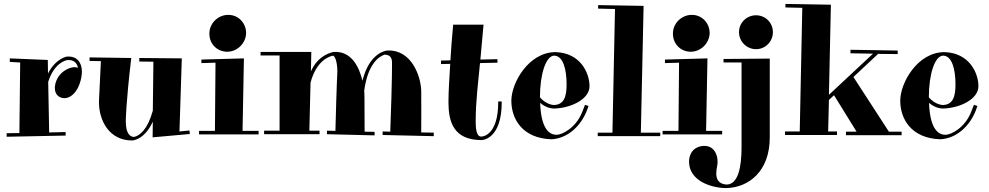

<svg xmlns="http://www.w3.org/2000/svg" viewBox="-20 -685 5047 980"><path d="M224 -379 30 -387V-369L83 -366L79 -6L14 -5V13L315 7V-11L231 -9L226 -267C258 -369 322 -378 322 -378C356 -382 373 -364 378 -339C339 -353 296 -314 296 -314C270 -290 260 -259 260 -235C260 -204 280 -184 309 -184C325 -184 342 -191 361 -211H360C380 -231 398 -279 398 -320C398 -363 375 -401 320 -396C320 -396 264 -386 225 -310Z M691 -389V-371L763 -370L760 -120C733 -22 692 8 664 14C646 13 622 1 622 -67C622 -67 622 -152 650 -389L437 -392V-374L495 -373L485 -165C485 -66 540 32 654 32C654 32 716 32 760 -64L759 16L949 -1L947 -19L896 -14L908 -387Z M1008 -363 1080 -365 1077 -17H996V1H1300V-17H1218L1225 -387L1008 -381ZM1236 -511C1239 -563 1200 -608 1148 -609C1098 -611 1052 -571 1049 -520C1045 -467 1083 -423 1136 -421C1187 -419 1232 -460 1236 -511Z M2194 -8 2130 -9C2131 -82 2130 -152 2130 -222C2128 -295 2081 -434 1956 -427C1956 -427 1867 -422 1830 -273C1813 -345 1773 -425 1684 -420H1682C1647 -411 1599 -391 1567 -321L1569 -420H1310V-402H1407V-18H1328V0H1611V-18H1559L1565 -263C1595 -377 1662 -398 1680 -401C1692 -396 1701 -367 1702 -322C1702 -322 1698 -250 1692 -17L1649 -18V0L1892 6V-12L1841 -13C1841 -195 1840 -208 1839 -222C1858 -364 1918 -398 1943 -406C1961 -405 1983 -401 1981 -359C1981 -359 1982 -285 1972 -13L1933 -14V4L2194 10Z M2231 -358 2278 -359C2274 -285 2269 -224 2269 -164C2269 -66 2293 30 2438 30C2438 30 2542 30 2541 -167H2523C2524 12 2438 12 2438 12H2433C2415 9 2408 -17 2408 -67C2408 -169 2421 -267 2430 -363L2519 -365V-383L2432 -381L2448 -559H2293C2286 -486 2282 -427 2279 -377L2231 -376Z M2989 -245C2989 -312 2943 -415 2816 -419C2678 -419 2590 -262 2590 -171C2590 -79 2645 21 2795 26C2881 21 2947 -46 2976 -122L2984 -144L2966 -150L2952 -114C2920 -32 2849 3 2821 3C2774 3 2741 -44 2737 -160C2770 -131 2804 -131 2809 -131C2891 -133 2989 -177 2989 -245ZM2808 -401C2854 -401 2872 -332 2872 -254C2872 -192 2859 -151 2808 -149C2804 -149 2768 -151 2736 -188C2736 -306 2766 -399 2808 -401Z M3031 10H3350V-8H3251L3265 -655L3033 -659V-641L3119 -639L3106 -8H3031Z M3374 -363 3446 -365 3443 -17H3362V1H3666V-17H3584L3591 -387L3374 -381ZM3602 -511C3605 -563 3566 -608 3514 -609C3464 -611 3418 -571 3415 -520C3411 -467 3449 -423 3502 -421C3553 -419 3598 -460 3602 -511Z M3909 17V-386L3673 -384V-366H3765V66C3765 164 3749 257 3688 257C3646 254 3636 228 3636 200C3636 187 3638 173 3641 160C3649 118 3631 49 3559 61C3516 69 3497 103 3497 140C3497 238 3610 275 3688 275C3803 272 3909 188 3909 17ZM3925 -521C3925 -569 3887 -607 3839 -607C3791 -607 3752 -569 3752 -521C3752 -473 3791 -434 3839 -434C3887 -434 3925 -473 3925 -521Z M3987 4H4252V-14H4207L4211 -175L4237 -199L4352 -13H4298V5H4582V-13H4517L4336 -292L4461 -409L4459 -410L4562 -409V-427L4321 -431V-413L4436 -411L4211 -201L4221 -661L3989 -665V-647L4075 -645L4062 -14H3987Z M4974 -245C4974 -312 4928 -415 4801 -419C4663 -419 4575 -262 4575 -171C4575 -79 4630 21 4780 26C4866 21 4932 -46 4961 -122L4969 -144L4951 -150L4937 -114C4905 -32 4834 3 4806 3C4759 3 4726 -44 4722 -160C4755 -131 4789 -131 4794 -131C4876 -133 4974 -177 4974 -245ZM4793 -401C4839 -401 4857 -332 4857 -254C4857 -192 4844 -151 4793 -149C4789 -149 4753 -151 4721 -188C4721 -306 4751 -399 4793 -401Z"/></svg>

Font: Purple Purse
Style: Regular
Weight: 400
Designer: Astigmatic (AOETI)
Foundry: Astigmatic (AOETI)
Version: Version 1.000